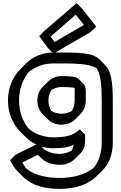

<svg xmlns="http://www.w3.org/2000/svg" viewBox="-20 -899 773 1229"><path d="M245 39C269 46 295 50 322 50C372 50 416 45 452 27C449 41 445 54 438 65C415 79 386 86 364 86C319 86 288 74 263 58C263 58 262 56 261 55ZM212 26 80 91 45 126C58 155 74 178 93 198L94 199L129 234C192 296 282 310 364 310C461 310 544 283 598 229L634 194C677 151 702 90 702 14V-256C702 -376 691 -443 654 -481L619 -517C572 -564 484 -563 322 -563C252 -563 191 -537 146 -493V-492L110 -456C60 -406 31 -335 31 -256C31 -177 60 -107 109 -57L110 -56L145 -21C164 -2 187 14 212 26ZM631 -256V14C631 80 613 134 580 175C526 218 451 240 364 240C290 240 208 228 148 180C139 168 129 154 123 141L222 92L243 112C267 136 305 156 364 156C393 156 430 146 457 120L493 85L494 84C513 65 525 38 525 1V-37L490 -72L481 -63C442 -28 387 -20 322 -20C289 -20 257 -26 229 -37C205 -46 182 -60 164 -75C124 -124 102 -186 102 -256C102 -326 125 -391 164 -438C207 -473 261 -493 322 -493C464 -493 549 -493 599 -462C624 -422 631 -358 631 -256ZM219 -256C219 -221 231 -190 252 -169L288 -134L289 -133C311 -112 339 -101 374 -101C408 -101 439 -113 460 -134L495 -169L496 -170C517 -192 529 -221 529 -256V-318C528 -337 526 -350 517 -359L482 -394C468 -408 438 -412 374 -412C340 -412 311 -400 289 -378L253 -343C232 -322 219 -291 219 -256ZM290 -256C290 -282 297 -304 309 -323C327 -334 349 -342 374 -342C412 -342 438 -341 457 -336C458 -332 458 -324 458 -318V-256C458 -231 452 -208 440 -189C422 -178 399 -171 374 -171C348 -171 326 -178 308 -189C297 -207 290 -230 290 -256ZM304 -665 465 -805 517 -739 329 -630ZM266 -703 231 -668 287 -591 322 -556 560 -694 596 -729 505 -844 470 -879Z"/></svg>

Font: Hussar Press
Style: Bold
Weight: 700
Foundry: Cannot Into Space Fonts
Version: Version 1.43